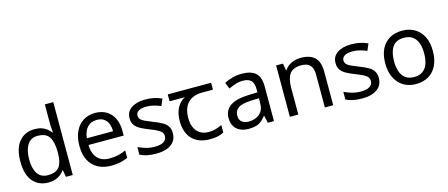

<svg xmlns="http://www.w3.org/2000/svg" viewBox="-49 -1342 4509 1934"><g transform="rotate(-15 2205.5 -375.0)"><path d="M275 10Q175 10 115 -59.5Q55 -129 55 -267Q55 -405 115.5 -475.5Q176 -546 276 -546Q318 -546 349 -535.5Q380 -525 403 -507Q426 -489 442 -467H448Q447 -480 444.5 -505.5Q442 -531 442 -546V-760H530V0H459L446 -72H442Q426 -49 403 -30.5Q380 -12 348.5 -1Q317 10 275 10ZM289 -63Q374 -63 408.5 -109.5Q443 -156 443 -250V-266Q443 -366 410 -419.5Q377 -473 288 -473Q217 -473 181.5 -416.5Q146 -360 146 -265Q146 -169 181.5 -116Q217 -63 289 -63Z M907 -546Q976 -546 1025.5 -516Q1075 -486 1101.5 -431.5Q1128 -377 1128 -304V-251H761Q763 -160 807.5 -112.5Q852 -65 932 -65Q983 -65 1022.5 -74.5Q1062 -84 1104 -102V-25Q1063 -7 1023 1.5Q983 10 928 10Q852 10 793.5 -21Q735 -52 702.5 -113.5Q670 -175 670 -264Q670 -352 699.5 -415Q729 -478 782.5 -512Q836 -546 907 -546ZM906 -474Q843 -474 806.5 -433.5Q770 -393 763 -321H1036Q1036 -367 1022 -401Q1008 -435 979.5 -454.5Q951 -474 906 -474Z M1613 -148Q1613 -96 1587 -61Q1561 -26 1513 -8Q1465 10 1399 10Q1343 10 1302.5 1Q1262 -8 1231 -24V-104Q1263 -88 1308.5 -74.5Q1354 -61 1401 -61Q1468 -61 1498 -82.5Q1528 -104 1528 -140Q1528 -160 1517 -176Q1506 -192 1477.5 -208Q1449 -224 1396 -244Q1344 -264 1307 -284Q1270 -304 1250 -332Q1230 -360 1230 -404Q1230 -472 1285.5 -509Q1341 -546 1431 -546Q1480 -546 1522.5 -536.5Q1565 -527 1602 -510L1572 -440Q1538 -454 1501 -464Q1464 -474 1425 -474Q1371 -474 1342.5 -456.5Q1314 -439 1314 -409Q1314 -387 1327 -371.5Q1340 -356 1370.5 -341.5Q1401 -327 1452 -307Q1503 -288 1539 -268Q1575 -248 1594 -219.5Q1613 -191 1613 -148Z M1959 10Q1841 10 1776 -57Q1711 -124 1711 -245Q1711 -325 1740 -380.5Q1769 -436 1823 -465H1664V-537H2116V-465H2003Q1909 -465 1855.5 -411.5Q1802 -358 1802 -252Q1802 -165 1845 -114.5Q1888 -64 1968 -64Q2005 -64 2039 -73.5Q2073 -83 2105 -99V-21Q2076 -5 2041 2.5Q2006 10 1959 10Z M2436 -545Q2534 -545 2581 -502Q2628 -459 2628 -365V0H2564L2547 -76H2543Q2520 -47 2495.5 -27.5Q2471 -8 2439.5 1Q2408 10 2363 10Q2315 10 2276.5 -7Q2238 -24 2216 -59.5Q2194 -95 2194 -149Q2194 -229 2257 -272.5Q2320 -316 2451 -320L2542 -323V-355Q2542 -422 2513 -448Q2484 -474 2431 -474Q2389 -474 2351 -461.5Q2313 -449 2280 -433L2253 -499Q2288 -518 2336 -531.5Q2384 -545 2436 -545ZM2462 -259Q2362 -255 2323.5 -227Q2285 -199 2285 -148Q2285 -103 2312.5 -82Q2340 -61 2383 -61Q2451 -61 2496 -98.5Q2541 -136 2541 -214V-262Z M3052 -546Q3148 -546 3197 -499.5Q3246 -453 3246 -349V0H3159V-343Q3159 -408 3130 -440Q3101 -472 3039 -472Q2950 -472 2916 -422Q2882 -372 2882 -278V0H2794V-536H2865L2878 -463H2883Q2901 -491 2927.5 -509.5Q2954 -528 2986 -537Q3018 -546 3052 -546Z M3761 -148Q3761 -96 3735 -61Q3709 -26 3661 -8Q3613 10 3547 10Q3491 10 3450.5 1Q3410 -8 3379 -24V-104Q3411 -88 3456.5 -74.5Q3502 -61 3549 -61Q3616 -61 3646 -82.5Q3676 -104 3676 -140Q3676 -160 3665 -176Q3654 -192 3625.5 -208Q3597 -224 3544 -244Q3492 -264 3455 -284Q3418 -304 3398 -332Q3378 -360 3378 -404Q3378 -472 3433.5 -509Q3489 -546 3579 -546Q3628 -546 3670.5 -536.5Q3713 -527 3750 -510L3720 -440Q3686 -454 3649 -464Q3612 -474 3573 -474Q3519 -474 3490.5 -456.5Q3462 -439 3462 -409Q3462 -387 3475 -371.5Q3488 -356 3518.5 -341.5Q3549 -327 3600 -307Q3651 -288 3687 -268Q3723 -248 3742 -219.5Q3761 -191 3761 -148Z M4357 -269Q4357 -202 4339.5 -150.5Q4322 -99 4289.5 -63Q4257 -27 4210.5 -8.5Q4164 10 4107 10Q4054 10 4009 -8.5Q3964 -27 3931 -63Q3898 -99 3879.5 -150.5Q3861 -202 3861 -269Q3861 -358 3891 -419.5Q3921 -481 3977 -513.5Q4033 -546 4110 -546Q4183 -546 4238.5 -513.5Q4294 -481 4325.5 -419.5Q4357 -358 4357 -269ZM3952 -269Q3952 -206 3968.5 -159.5Q3985 -113 4020 -88Q4055 -63 4109 -63Q4163 -63 4198 -88Q4233 -113 4249.5 -159.5Q4266 -206 4266 -269Q4266 -333 4249 -378Q4232 -423 4197.5 -447.5Q4163 -472 4108 -472Q4026 -472 3989 -418Q3952 -364 3952 -269Z"/></g></svg>

Font: hingu115
Style: Book
Weight: 400
Designer: Jelle Bosma - Monotype Design Team
Foundry: Monotype Imaging Inc.
Version: Version 2.003